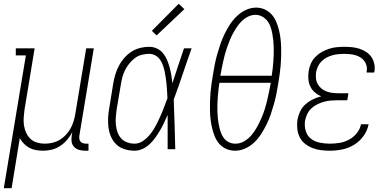

<svg xmlns="http://www.w3.org/2000/svg" viewBox="-36 -784 2056 1009"><path d="M-16 205 100 -493H47V-530H146L93 -209Q90 -188 88.5 -166.5Q87 -145 90 -125Q93 -105 101.5 -86.5Q110 -68 124 -54.5Q138 -41 158 -35Q178 -29 199 -29Q219 -29 239 -33.5Q259 -38 277 -48.5Q295 -59 310 -75Q325 -91 335 -109.5Q345 -128 351 -147.5Q357 -167 360 -187L417 -530H457L381 -71Q380 -63 381 -54.5Q382 -46 387 -40Q392 -34 400 -31.5Q408 -29 417 -29H429V8H411Q394 8 379 3.5Q364 -1 353.5 -12Q343 -23 340.5 -39Q338 -55 341 -71L344 -90Q333 -68 316.5 -49Q300 -30 279.5 -16.5Q259 -3 236 2.5Q213 8 190 8Q171 8 152 4.5Q133 1 117.5 -7.5Q102 -16 89.5 -29Q77 -42 68 -58L25 205Z M671 8Q645 8 620 0.5Q595 -7 577 -23.5Q559 -40 548.5 -63Q538 -86 534.5 -111Q531 -136 532 -162.5Q533 -189 538 -215L559 -345Q563 -369 570 -392.5Q577 -416 588.5 -438Q600 -460 617 -479.5Q634 -499 655 -512.5Q676 -526 700 -532Q724 -538 748 -538Q770 -538 789 -529Q808 -520 821 -504Q834 -488 842 -469Q850 -450 855.5 -429.5Q861 -409 864.5 -388.5Q868 -368 870 -347Q885 -392 900 -438Q915 -484 931 -530H971Q947 -463 924.5 -395.5Q902 -328 877 -261Q880 -196 881.5 -130.5Q883 -65 885 0H845Q845 -45 845 -90Q845 -135 845 -180Q836 -160 826.5 -139.5Q817 -119 805.5 -99.5Q794 -80 781 -61.5Q768 -43 751 -27Q734 -11 713.5 -1.5Q693 8 671 8ZM671 -29Q696 -29 718 -45Q740 -61 756 -82Q772 -103 784 -126Q796 -149 806.5 -172.5Q817 -196 826 -220Q835 -244 844 -268Q843 -286 842 -303.5Q841 -321 839.5 -338.5Q838 -356 835.5 -373Q833 -390 829.5 -407Q826 -424 820.5 -440Q815 -456 805.5 -470Q796 -484 781 -492.5Q766 -501 748 -501Q729 -501 709 -496Q689 -491 672.5 -478.5Q656 -466 643 -449.5Q630 -433 621 -415Q612 -397 607 -378Q602 -359 599 -339L577 -209Q574 -189 572.5 -168.5Q571 -148 573 -128Q575 -108 581.5 -89.5Q588 -71 600.5 -57Q613 -43 632 -36Q651 -29 671 -29ZM787 -598 762 -622 903 -764 933 -736Z M1200 8Q1175 8 1154 -1Q1133 -10 1118 -26.5Q1103 -43 1094 -64Q1085 -85 1079.5 -107.5Q1074 -130 1071 -153Q1068 -176 1067.5 -199.5Q1067 -223 1067.5 -247Q1068 -271 1070 -295Q1072 -319 1075.5 -343Q1079 -367 1083 -391Q1087 -417 1092.5 -444.5Q1098 -472 1105.5 -498.5Q1113 -525 1122 -551.5Q1131 -578 1143.5 -604Q1156 -630 1171.5 -654Q1187 -678 1208 -698.5Q1229 -719 1255.5 -731.5Q1282 -744 1310 -744Q1334 -744 1355 -734.5Q1376 -725 1391 -708.5Q1406 -692 1415 -671Q1424 -650 1429.5 -628Q1435 -606 1438 -582.5Q1441 -559 1441.5 -535.5Q1442 -512 1441.5 -488Q1441 -464 1439 -440Q1437 -416 1433.5 -392Q1430 -368 1426 -344Q1422 -317 1416.5 -290Q1411 -263 1403.5 -236.5Q1396 -210 1387 -183.5Q1378 -157 1365.5 -131.5Q1353 -106 1337.5 -81.5Q1322 -57 1301 -36.5Q1280 -16 1253.5 -4Q1227 8 1200 8ZM1122 -386H1392Q1395 -405 1397 -423.5Q1399 -442 1400.5 -461Q1402 -480 1402.5 -499Q1403 -518 1402.5 -536.5Q1402 -555 1400 -573.5Q1398 -592 1394.5 -610Q1391 -628 1385 -645Q1379 -662 1368 -675.5Q1357 -689 1341 -697.5Q1325 -706 1306 -706Q1287 -706 1268.5 -697Q1250 -688 1235.5 -674Q1221 -660 1209.5 -643Q1198 -626 1188.5 -608.5Q1179 -591 1171.5 -572.5Q1164 -554 1157.5 -535.5Q1151 -517 1146 -498.5Q1141 -480 1137 -461.5Q1133 -443 1129 -424Q1125 -405 1122 -386ZM1201 -29Q1226 -29 1248 -42Q1270 -55 1286.5 -75Q1303 -95 1315 -117Q1327 -139 1337 -161.5Q1347 -184 1354.5 -207.5Q1362 -231 1367.5 -254.5Q1373 -278 1378 -302Q1383 -326 1387 -349H1117Q1114 -330 1112 -311.5Q1110 -293 1108.5 -274Q1107 -255 1106.5 -236Q1106 -217 1106.5 -198.5Q1107 -180 1109 -161.5Q1111 -143 1114.5 -125.5Q1118 -108 1123.5 -91Q1129 -74 1139.5 -59.5Q1150 -45 1166 -37Q1182 -29 1201 -29Z M1697 8Q1673 8 1649.5 5Q1626 2 1605 -6.5Q1584 -15 1566.5 -29Q1549 -43 1539 -63Q1529 -83 1526.5 -106.5Q1524 -130 1527 -154Q1531 -176 1541 -197.5Q1551 -219 1568.5 -235Q1586 -251 1607.5 -261.5Q1629 -272 1652 -278Q1633 -286 1618 -299Q1603 -312 1594.5 -330Q1586 -348 1584.5 -368.5Q1583 -389 1586 -410Q1589 -430 1597.5 -449.5Q1606 -469 1621 -484.5Q1636 -500 1654.5 -510.5Q1673 -521 1693 -527.5Q1713 -534 1733 -536Q1753 -538 1773 -538Q1794 -538 1814 -536Q1834 -534 1852.5 -528Q1871 -522 1887.5 -511.5Q1904 -501 1915 -485.5Q1926 -470 1930.5 -450.5Q1935 -431 1932 -411Q1931 -409 1931 -407Q1931 -405 1930 -403H1890Q1891 -405 1891 -406Q1891 -407 1891 -409Q1894 -424 1890.5 -438Q1887 -452 1878.5 -463.5Q1870 -475 1858 -482.5Q1846 -490 1832 -494Q1818 -498 1803 -499.5Q1788 -501 1773 -501Q1758 -501 1742 -499.5Q1726 -498 1710.5 -493.5Q1695 -489 1680.5 -481.5Q1666 -474 1654 -462Q1642 -450 1635 -435Q1628 -420 1625 -405Q1623 -388 1624.5 -372Q1626 -356 1633.5 -342.5Q1641 -329 1653 -319Q1665 -309 1679.5 -303.5Q1694 -298 1710 -296Q1726 -294 1742 -294H1795L1789 -257H1736Q1719 -257 1701 -255.5Q1683 -254 1665.5 -249Q1648 -244 1631 -235.5Q1614 -227 1600 -214Q1586 -201 1578 -183.5Q1570 -166 1567 -149Q1563 -122 1570.5 -96.5Q1578 -71 1597.5 -55.5Q1617 -40 1643.5 -34.5Q1670 -29 1697 -29Q1722 -29 1747.5 -33Q1773 -37 1797 -49.5Q1821 -62 1838.5 -83.5Q1856 -105 1861 -131H1901Q1895 -98 1874.5 -69.5Q1854 -41 1824.5 -23Q1795 -5 1762 1.5Q1729 8 1697 8Z"/></svg>

Font: Iosevka Curly Slab XLtObl
Style: Regular
Weight: 200
Italic angle: -9°
Monospace: yes
Designer: Belleve Invis
Foundry: Belleve Invis
Version: Version 11.1.0; ttfautohint (v1.8.3)